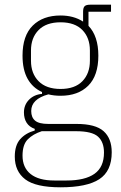

<svg xmlns="http://www.w3.org/2000/svg" viewBox="-20 -586 515 818"><path d="M456 63Q456 143 403 177.5Q350 212 238 212Q132 212 87.5 178Q43 144 43 81Q43 33 66 7Q89 -19 128 -30V-37Q105 -45 93.5 -63Q82 -81 82 -107Q82 -139 103.5 -161Q125 -183 159 -186V-194Q119 -212 97.5 -250.5Q76 -289 76 -349Q76 -434 119.5 -477Q163 -520 238 -520Q294 -520 334 -494V-536Q334 -553 340.5 -559.5Q347 -566 364 -566H453V-536H357V-476Q399 -432 399 -349Q399 -264 356 -221Q313 -178 238 -178Q210 -178 186 -184Q113 -164 113 -113Q113 -86 129.5 -72Q146 -58 186 -58H306Q387 -58 421.5 -27Q456 4 456 63ZM423 64Q423 19 397.5 -4Q372 -27 304 -27H158Q121 -15 98.5 7.5Q76 30 76 77Q76 128 110.5 155.5Q145 183 211 183H264Q342 183 382.5 154.5Q423 126 423 64ZM238 -207Q299 -207 331 -240Q363 -273 363 -327V-371Q363 -425 331 -458Q299 -491 238 -491Q177 -491 144.5 -458Q112 -425 112 -371V-327Q112 -273 144.5 -240Q177 -207 238 -207Z"/></svg>

Font: IBM Plex Sans Condensed ExtraLight
Style: Regular
Weight: 200
Width: 3
Designer: Mike Abbink, Paul van der Laan, Pieter van Rosmalen
Foundry: Bold Monday
Version: Version 1.3